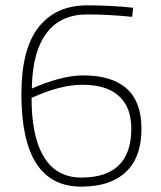

<svg xmlns="http://www.w3.org/2000/svg" viewBox="-20 -690 601 718"><path d="M284 8Q60 8 60 -338Q60 -507 124.5 -588.5Q189 -670 306 -670Q398 -670 478 -661L474 -627Q387 -636 306 -636Q209 -636 157 -570Q101 -499 99 -359Q212 -408 290 -408Q509 -408 509 -209Q509 -107 457 -53Q398 8 284 8ZM284 -26Q471 -26 471 -209Q471 -293 420 -335Q374 -373 289 -373Q205 -373 98 -324Q98 -187 139 -112Q186 -26 284 -26Z"/></svg>

Font: Storia Sans Thin
Style: Regular
Weight: 100
Designer: Accademia di Belle Arti di Urbino and others
Foundry: Accademia di Belle Arti di Urbino and others.
Version: Version 60.001;May 25, 2020;FontCreator 12.0.0.2522 64-bit